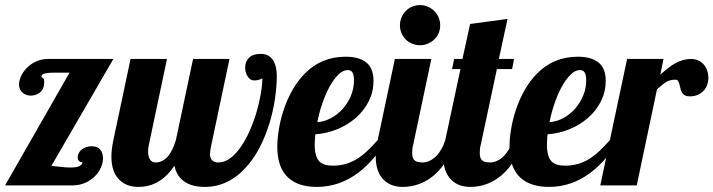

<svg xmlns="http://www.w3.org/2000/svg" viewBox="-20 -733 2820 759"><path d="M254.9 -445.8H199.2Q172.4 -445.8 160.2 -443.4Q144 -440.4 144 -430.2Q144 -427.7 146 -427.2Q149.9 -426.3 153.3 -420.4Q154.8 -417 154.8 -408.2Q154.8 -381.8 138.2 -367.7Q122.6 -355 101.1 -355Q83.5 -355 69.8 -366.2Q55.2 -378.4 55.2 -398.9Q55.2 -414.6 63.5 -432.4Q71.8 -450.2 86.4 -464.8Q102.1 -481 123.8 -490.5Q145.5 -500 170.9 -500H428.2L183.1 -77.1Q188 -76.7 217.3 -73.7Q237.8 -70.8 258.8 -70.8Q279.3 -70.8 291.5 -75.2Q303.7 -79.6 306.2 -90.8Q296.4 -91.8 291.7 -97.4Q287.1 -103 287.1 -111.8Q287.1 -119.1 290.8 -126.7Q294.4 -134.3 301.3 -140.6Q317.9 -154.8 342.8 -154.8Q365.2 -154.8 376.2 -141.6Q387.2 -128.4 387.2 -106.9Q387.2 -89.4 378.9 -70.6Q370.6 -51.8 355 -36.1Q338.4 -19.5 315.7 -9.8Q293 0 265.1 0H0Z M451.7 -22.5Q420.4 -53.7 420.4 -113.8Q420.4 -142.1 428.2 -179.2L496.1 -500H640.1L568.4 -160.2Q565.4 -147.9 565.4 -134.8Q565.4 -115.7 571.8 -104.5Q579.1 -90.8 595.2 -90.8Q622.6 -90.8 644.5 -115.7Q662.1 -136.7 675.3 -179.2L743.2 -500H887.2L815.4 -160.2Q810.1 -134.8 810.1 -124Q810.1 -108.4 818.4 -99.6Q826.7 -90.8 844.2 -90.8Q867.7 -90.8 890.1 -107.4Q912.6 -124 932.6 -153.3Q951.2 -180.2 967 -215.8Q982.9 -251.5 994.1 -289.6Q1004.9 -326.7 1011 -362.1Q1017.1 -397.5 1017.1 -424.8Q1015.1 -420.4 1002.9 -417.5Q995.1 -415 985.4 -415Q968.3 -415 958.5 -431.6Q949.2 -445.8 949.2 -465.8Q949.2 -490.2 964.8 -505.1Q980.5 -520 1011.2 -520Q1044.4 -520 1060.5 -493.2Q1074.2 -470.7 1074.2 -433.1Q1074.2 -391.6 1067.1 -343.3Q1060.1 -294.9 1045.9 -248Q1011.7 -136.7 953.6 -72.8Q883.3 5.9 789.1 5.9Q739.7 5.9 709 -15.1Q678.2 -36.1 669.4 -78.1Q637.7 -29.8 595.2 -9.3Q564.9 5.9 527.3 5.9Q479.5 5.9 451.7 -22.5Z M1118.7 -31.2Q1076.2 -70.8 1076.2 -152.8Q1076.2 -183.6 1082.3 -221.2Q1088.4 -258.8 1100.6 -296.4Q1114.3 -338.4 1135.5 -376Q1156.7 -413.6 1185.1 -442.4Q1250.5 -508.8 1346.2 -508.8Q1407.2 -508.8 1435.1 -479.5Q1456.5 -456.5 1456.5 -413.1Q1456.5 -370.6 1438 -333.3Q1419.4 -295.9 1386.7 -267.1Q1354 -238.8 1312.5 -221.9Q1271 -205.1 1226.6 -202.1Q1224.1 -176.8 1224.1 -162.1Q1224.1 -113.3 1242.7 -94.7Q1258.8 -78.1 1296.4 -78.1Q1350.6 -78.1 1395.5 -107.4Q1414.6 -119.6 1432.1 -136.5Q1449.7 -153.3 1473.1 -179.2H1507.3Q1460 -99.1 1398.4 -51.8Q1322.8 5.9 1232.4 5.9Q1158.7 5.9 1118.7 -31.2ZM1335.4 -303.2Q1356 -326.7 1367.7 -355.7Q1379.4 -384.8 1379.4 -415Q1379.4 -435.1 1373.8 -445.6Q1368.2 -456.1 1354.5 -456.1Q1336.4 -456.1 1318.1 -438.5Q1299.8 -420.9 1282.7 -390.1Q1267.1 -361.3 1254.4 -324.7Q1241.7 -288.1 1234.4 -250Q1262.2 -252 1288.6 -266.1Q1314.9 -280.3 1335.4 -303.2Z M1584 -577.1Q1573.2 -587.4 1567.1 -602.1Q1561 -616.7 1561 -632.8Q1561 -648.9 1567.1 -663.6Q1573.2 -678.2 1584 -689.5Q1594.7 -700.7 1609.4 -706.8Q1624 -712.9 1640.1 -712.9Q1656.2 -712.9 1670.9 -706.8Q1685.5 -700.7 1696.8 -689.5Q1708 -678.2 1714.1 -663.6Q1720.2 -648.9 1720.2 -632.8Q1720.2 -616.7 1714.1 -602.1Q1708 -587.4 1696.8 -577.1Q1685.5 -566.4 1670.9 -560.3Q1656.2 -554.2 1640.1 -554.2Q1624 -554.2 1609.4 -560.3Q1594.7 -566.4 1584 -577.1ZM1496.6 -22.5Q1465.3 -53.7 1465.3 -113.8Q1465.3 -142.1 1473.1 -179.2L1541 -500H1685.1L1613.3 -160.2Q1609.4 -147.5 1609.4 -127.9Q1609.4 -107.4 1618.9 -99.1Q1628.4 -90.8 1649.9 -90.8Q1664.6 -90.8 1678.5 -97.4Q1692.4 -104 1704.1 -115.7Q1728 -139.6 1740.2 -179.2H1782.2Q1755.4 -103.5 1714.8 -58.6Q1680.7 -22 1637.7 -5.9Q1606.4 5.9 1572.3 5.9Q1524.4 5.9 1496.6 -22.5Z M1763.7 -22.5Q1732.4 -53.7 1732.4 -113.8Q1732.4 -142.1 1740.2 -179.2L1800.3 -460H1767.1L1775.4 -500H1808.1L1838.4 -638.2L1986.3 -658.2L1952.1 -500H2012.2L2004.4 -460H1944.3L1880.4 -160.2Q1876.5 -147.5 1876.5 -127.9Q1876.5 -107.4 1886 -99.1Q1895.5 -90.8 1917 -90.8Q1931.6 -90.8 1945.6 -97.4Q1959.5 -104 1971.2 -115.7Q1995.1 -139.6 2007.3 -179.2H2049.3Q2022.5 -103.5 1981.9 -58.6Q1947.8 -22 1904.8 -5.9Q1873.5 5.9 1839.4 5.9Q1791.5 5.9 1763.7 -22.5Z M2036.6 -31.2Q1994.1 -70.8 1994.1 -152.8Q1994.1 -183.6 2000.2 -221.2Q2006.3 -258.8 2018.6 -296.4Q2032.2 -338.4 2053.5 -376Q2074.7 -413.6 2103 -442.4Q2168.5 -508.8 2264.2 -508.8Q2325.2 -508.8 2353 -479.5Q2374.5 -456.5 2374.5 -413.1Q2374.5 -370.6 2356 -333.3Q2337.4 -295.9 2304.7 -267.1Q2272 -238.8 2230.5 -221.9Q2189 -205.1 2144.5 -202.1Q2142.1 -176.8 2142.1 -162.1Q2142.1 -113.3 2160.6 -94.7Q2176.8 -78.1 2214.4 -78.1Q2268.6 -78.1 2313.5 -107.4Q2332.5 -119.6 2350.1 -136.5Q2367.7 -153.3 2391.1 -179.2H2425.3Q2377.9 -99.1 2316.4 -51.8Q2240.7 5.9 2150.4 5.9Q2076.7 5.9 2036.6 -31.2ZM2253.4 -303.2Q2273.9 -326.7 2285.6 -355.7Q2297.4 -384.8 2297.4 -415Q2297.4 -435.1 2291.7 -445.6Q2286.1 -456.1 2272.5 -456.1Q2254.4 -456.1 2236.1 -438.5Q2217.8 -420.9 2200.7 -390.1Q2185.1 -361.3 2172.4 -324.7Q2159.7 -288.1 2152.3 -250Q2180.2 -252 2206.5 -266.1Q2232.9 -280.3 2253.4 -303.2Z M2459 -500H2603L2590.3 -438Q2624.5 -468.3 2646 -481Q2679.2 -500 2710.9 -500Q2743.2 -500 2762.7 -477.1Q2771.5 -466.8 2775.9 -453.4Q2780.3 -439.9 2780.3 -424.8Q2780.3 -411.1 2775.9 -398.4Q2771.5 -385.7 2762.7 -375.5Q2752.9 -364.7 2739 -358.4Q2725.1 -352.1 2708 -352.1Q2694.8 -352.1 2687 -356.4Q2679.2 -360.8 2674.8 -369.1Q2670.9 -377.4 2669.4 -385.3Q2665 -406.2 2660.6 -413.1Q2657.2 -418 2649.9 -418Q2628.9 -418 2614.3 -409.2Q2599.6 -400.4 2577.1 -379.9L2497.1 0H2353Z"/></svg>

Font: Pattaya
Style: Regular
Weight: 400
Designer: Pablo Impallari / Thai characters Designed by Thanarat Vachiruckul and Suppakit Chalermlarp
Foundry: Pablo Impallari
Version: Version 2.001